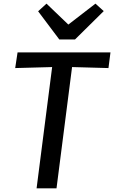

<svg xmlns="http://www.w3.org/2000/svg" viewBox="-20 -1035 627 1055"><path d="M181 0 266.5 -666.5 63.5 -661 76.5 -747H587L576 -661L376 -666.5L290.5 0ZM306 -818 189.5 -973 235.5 -1015 355.5 -900 504.5 -1015 550 -974 392 -818Z"/></svg>

Font: Koeln Type Sans
Style: Italic
Weight: 400
Italic angle: -7.5°
Designer: Eben Sorkin
Foundry: Eben Sorkin
Version: Version 2.001